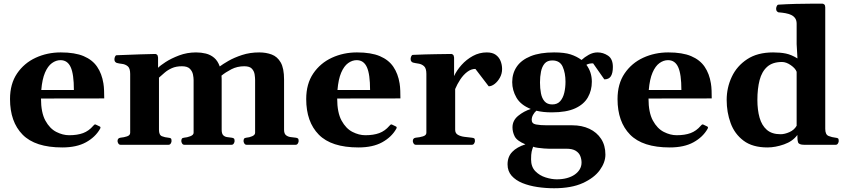

<svg xmlns="http://www.w3.org/2000/svg" viewBox="-20 -776 4531 1029"><path d="M313.5 14.2Q168.5 14.2 101.1 -54.4Q33.7 -123 33.7 -245.1Q33.7 -326.7 71.5 -382.3Q109.4 -438 171.4 -466.6Q233.4 -495.1 305.7 -495.1Q381.3 -495.1 428.5 -475.1Q475.6 -455.1 500.7 -418Q525.9 -380.9 534.2 -329.1Q537.1 -311.5 537.8 -290Q538.6 -268.6 538.6 -248.5L199.7 -248Q199.7 -172.9 223.1 -129.9Q246.6 -86.9 281.5 -69.1Q316.4 -51.3 350.6 -51.3Q394.5 -51.3 425.3 -62.7Q456.1 -74.2 479.5 -101.6Q481.9 -104 484.6 -106.9Q487.3 -109.9 492.2 -108.9L513.7 -98.6Q518.6 -96.7 518.6 -92.8Q518.6 -90.8 517.8 -88.9Q517.1 -86.9 515.6 -84.5Q490.7 -41 440.7 -13.4Q390.6 14.2 313.5 14.2ZM201.2 -293.5H376Q376 -378.4 358.9 -416Q341.8 -453.6 304.2 -453.6Q280.3 -453.6 258.3 -437.7Q236.3 -421.9 221.2 -386.7Q206.1 -351.6 201.2 -293.5Z M626.5 0Q618.2 0 614 -7.3Q609.9 -14.6 609.9 -20Q609.9 -36.1 626 -38.1Q644 -39.6 660.9 -45.2Q677.7 -50.8 677.7 -64.5V-379.9Q677.7 -410.2 664.6 -420.9Q651.4 -431.6 634.3 -433.6Q617.2 -435.5 605 -439Q600.1 -441.4 596.7 -445.3Q593.3 -449.2 593.3 -458.5Q593.3 -464.4 596.2 -471.9Q599.1 -479.5 605 -480Q672.4 -482.9 728.3 -484.6Q784.2 -486.3 812.5 -486.8Q816.4 -486.8 821.3 -482.9Q826.2 -479 827.1 -467.3V-412.6Q837.4 -423.8 867.4 -443.4Q897.5 -462.9 939.9 -479Q982.4 -495.1 1030.8 -495.1Q1058.1 -495.1 1083 -489Q1107.9 -482.9 1127.4 -466.6Q1147 -450.2 1157.7 -419.9Q1173.8 -432.1 1204.3 -449.7Q1234.9 -467.3 1277.1 -481.2Q1319.3 -495.1 1369.6 -495.1Q1405.8 -495.1 1436 -483.9Q1466.3 -472.7 1484.4 -441.4Q1502.4 -410.2 1502.4 -349.6V-80.6Q1502.4 -59.6 1512.9 -51.3Q1523.4 -43 1537.8 -41.3Q1552.2 -39.6 1564.5 -38.1Q1572.8 -37.1 1576.7 -33.9Q1580.6 -30.8 1580.6 -20Q1580.6 -14.6 1576.4 -7.3Q1572.3 0 1564 0H1301.8Q1293.5 0 1289.3 -7.3Q1285.2 -14.6 1285.2 -20Q1285.2 -27.8 1288.1 -32.5Q1291 -37.1 1300.3 -38.1Q1315.9 -39.1 1331.5 -45.9Q1347.2 -52.7 1347.2 -64.5V-347.2Q1347.2 -359.4 1344.7 -376.7Q1342.3 -394 1330.3 -407.5Q1318.4 -420.9 1289.1 -420.9Q1251 -420.9 1220 -404.8Q1189 -388.7 1167 -370.6Q1167.5 -365.7 1167.7 -360.4Q1168 -355 1168 -349.6V-80.6Q1168 -59.6 1176.3 -51.3Q1184.6 -43 1196.8 -41.3Q1209 -39.6 1221.2 -38.1Q1229.5 -37.1 1233.4 -33.9Q1237.3 -30.8 1237.3 -20Q1237.3 -14.6 1233.2 -7.3Q1229 0 1220.7 0H968.3Q960 0 955.8 -7.3Q951.7 -14.6 951.7 -20Q951.7 -27.8 954.6 -32.5Q957.5 -37.1 966.8 -38.1Q982.4 -39.1 1000 -45.9Q1017.6 -52.7 1017.6 -64.5V-347.2Q1017.6 -359.4 1014.2 -376.7Q1010.7 -394 997.6 -407.5Q984.4 -420.9 955.1 -420.9Q923.8 -420.9 901.4 -410.9Q878.9 -400.9 862.5 -386.7Q846.2 -372.6 832 -359.9V-80.6Q832 -52.2 847.9 -45.9Q863.8 -39.6 881.8 -38.1Q892.1 -37.1 895.8 -34.2Q899.4 -31.2 899.4 -20Q899.4 -14.6 895.3 -7.3Q891.1 0 882.8 0Z M1900.9 14.2Q1755.9 14.2 1688.5 -54.4Q1621.1 -123 1621.1 -245.1Q1621.1 -326.7 1658.9 -382.3Q1696.8 -438 1758.8 -466.6Q1820.8 -495.1 1893.1 -495.1Q1968.8 -495.1 2015.9 -475.1Q2063 -455.1 2088.1 -418Q2113.3 -380.9 2121.6 -329.1Q2124.5 -311.5 2125.2 -290Q2126 -268.6 2126 -248.5L1787.1 -248Q1787.1 -172.9 1810.5 -129.9Q1834 -86.9 1868.9 -69.1Q1903.8 -51.3 1938 -51.3Q1981.9 -51.3 2012.7 -62.7Q2043.5 -74.2 2066.9 -101.6Q2069.3 -104 2072 -106.9Q2074.7 -109.9 2079.6 -108.9L2101.1 -98.6Q2106 -96.7 2106 -92.8Q2106 -90.8 2105.2 -88.9Q2104.5 -86.9 2103 -84.5Q2078.1 -41 2028.1 -13.4Q1978 14.2 1900.9 14.2ZM1788.6 -293.5H1963.4Q1963.4 -378.4 1946.3 -416Q1929.2 -453.6 1891.6 -453.6Q1867.7 -453.6 1845.7 -437.7Q1823.7 -421.9 1808.6 -386.7Q1793.5 -351.6 1788.6 -293.5Z M2209 0Q2200.7 0 2196.5 -7.3Q2192.4 -14.6 2192.4 -20Q2192.4 -36.1 2208.5 -38.1Q2228.5 -39.6 2246.8 -45.2Q2265.1 -50.8 2265.1 -64.5V-379.9Q2265.1 -410.2 2252.4 -421.4Q2239.7 -432.6 2222.7 -435.1Q2205.6 -437.5 2192.4 -440.9Q2187.5 -443.4 2184.1 -447.3Q2180.7 -451.2 2180.7 -460.4Q2180.7 -466.3 2183.8 -473.9Q2187 -481.4 2192.4 -481.9Q2262.2 -484.9 2315.7 -485.6Q2369.1 -486.3 2398.9 -486.8Q2402.8 -486.8 2407.7 -482.9Q2412.6 -479 2413.6 -467.3V-368.2Q2427.2 -398.4 2453.4 -427.7Q2479.5 -457 2514.4 -476.1Q2549.3 -495.1 2588.9 -495.1Q2619.1 -495.1 2637 -482.2Q2654.8 -469.2 2662.8 -449Q2670.9 -428.7 2670.9 -406.2Q2670.9 -381.3 2659.4 -360.4Q2647.9 -339.4 2631.3 -326.4Q2614.7 -313.5 2599.1 -313.5L2527.8 -406.7Q2504.9 -406.7 2483.9 -390.6Q2462.9 -374.5 2446.5 -349.6Q2430.2 -324.7 2419.4 -298.8V-80.6Q2419.4 -62 2433.6 -53.7Q2447.8 -45.4 2468.3 -42.7Q2488.8 -40 2507.8 -38.1Q2518.1 -37.1 2521.7 -34.2Q2525.4 -31.2 2525.4 -20Q2525.4 -14.6 2521.2 -7.3Q2517.1 0 2508.8 0Z M2949.2 232.9Q2904.3 232.9 2860.1 226.3Q2815.9 219.7 2779.8 205.1Q2743.7 190.4 2721.9 165.8Q2700.2 141.1 2700.2 105Q2700.2 64 2725.1 38.1Q2750 12.2 2795.9 -2.4Q2750 -21.5 2738.3 -45.2Q2726.6 -68.8 2726.6 -93.3Q2726.6 -130.4 2757.1 -155.3Q2787.6 -180.2 2824.7 -191.9Q2770.5 -213.4 2747.8 -252.9Q2725.1 -292.5 2725.1 -335.9Q2725.1 -382.8 2749.5 -418.7Q2773.9 -454.6 2824 -474.9Q2874 -495.1 2949.7 -495.1Q3004.9 -495.1 3038.1 -484.4Q3071.3 -473.6 3096.7 -454.6Q3112.8 -469.7 3135.5 -482.4Q3158.2 -495.1 3182.6 -495.1Q3212.4 -495.1 3238.5 -477.8Q3264.6 -460.4 3264.6 -417Q3264.6 -384.3 3253.9 -367.4Q3243.2 -350.6 3218.8 -350.6L3158.7 -436.5Q3146.5 -436.5 3137.9 -434.6Q3129.4 -432.6 3122.6 -428.7Q3151.9 -389.6 3151.9 -337.9Q3151.9 -291.5 3130.6 -254.2Q3109.4 -216.8 3062.5 -195.3Q3015.6 -173.8 2937.5 -173.8Q2913.1 -173.8 2893.1 -176Q2873 -178.2 2854.5 -182.6Q2843.8 -173.3 2836.7 -160.2Q2829.6 -147 2829.6 -133.3Q2829.6 -113.3 2852.5 -108.9Q2875.5 -104.5 2911.6 -104.5H3047.4Q3098.6 -104.5 3138.7 -85.7Q3178.7 -66.9 3201.7 -31.7Q3224.6 3.4 3224.6 52.7Q3224.6 94.2 3194.6 135.7Q3164.6 177.2 3103.5 205.1Q3042.5 232.9 2949.2 232.9ZM2963.9 185.1Q2993.7 185.1 3018.1 178.5Q3042.5 171.9 3060.1 159.7Q3077.6 147.5 3087.2 131.1Q3096.7 114.7 3096.7 95.2Q3096.7 77.6 3090.1 60.5Q3083.5 43.5 3065.7 32.2Q3047.9 21 3014.6 21H2920.4Q2913.1 21 2896 19.8Q2878.9 18.6 2861.8 16.1Q2844.7 13.7 2837.4 10.3Q2832.5 22.9 2829.3 36.9Q2826.2 50.8 2826.2 78.1Q2826.2 118.2 2849.1 141.6Q2872.1 165 2904.3 175Q2936.5 185.1 2963.9 185.1ZM2939.9 -216.3Q2966.8 -216.3 2982.2 -233.6Q2997.6 -251 3004.2 -278.8Q3010.7 -306.6 3010.7 -337.9Q3010.7 -384.8 2995.6 -418.5Q2980.5 -452.1 2939.9 -452.1Q2913.1 -452.1 2898.9 -435.5Q2884.8 -418.9 2879.4 -392.1Q2874 -365.2 2874 -334Q2874 -302.7 2879.2 -275.9Q2884.3 -249 2898.7 -232.7Q2913.1 -216.3 2939.9 -216.3Z M3569.3 14.2Q3424.3 14.2 3356.9 -54.4Q3289.6 -123 3289.6 -245.1Q3289.6 -326.7 3327.4 -382.3Q3365.2 -438 3427.2 -466.6Q3489.3 -495.1 3561.5 -495.1Q3637.2 -495.1 3684.3 -475.1Q3731.4 -455.1 3756.6 -418Q3781.7 -380.9 3790 -329.1Q3793 -311.5 3793.7 -290Q3794.4 -268.6 3794.4 -248.5L3455.6 -248Q3455.6 -172.9 3479 -129.9Q3502.4 -86.9 3537.4 -69.1Q3572.3 -51.3 3606.4 -51.3Q3650.4 -51.3 3681.2 -62.7Q3711.9 -74.2 3735.4 -101.6Q3737.8 -104 3740.5 -106.9Q3743.2 -109.9 3748 -108.9L3769.5 -98.6Q3774.4 -96.7 3774.4 -92.8Q3774.4 -90.8 3773.7 -88.9Q3772.9 -86.9 3771.5 -84.5Q3746.6 -41 3696.5 -13.4Q3646.5 14.2 3569.3 14.2ZM3457 -293.5H3631.8Q3631.8 -378.4 3614.7 -416Q3597.7 -453.6 3560.1 -453.6Q3536.1 -453.6 3514.2 -437.7Q3492.2 -421.9 3477.1 -386.7Q3461.9 -351.6 3457 -293.5Z M4093.3 14.2Q4013.2 14.2 3965.1 -22Q3917 -58.1 3895.8 -116.2Q3874.5 -174.3 3874.5 -240.2Q3874.5 -306.2 3901.9 -364.3Q3929.2 -422.4 3984.4 -458.7Q4039.6 -495.1 4123.5 -495.1Q4162.6 -495.1 4191.9 -489Q4221.2 -482.9 4253.9 -462.9L4249.5 -539.6V-648.9Q4249.5 -666.5 4241.9 -677.7Q4234.4 -689 4220.9 -695.6Q4207.5 -702.1 4189.7 -705.3Q4171.9 -708.5 4151.4 -710Q4146.5 -712.4 4143.1 -716.3Q4139.6 -720.2 4139.6 -729.5Q4139.6 -735.4 4142.8 -742.9Q4146 -750.5 4151.4 -751Q4197.3 -753.9 4244.4 -755.1Q4291.5 -756.3 4330.1 -756.3Q4368.7 -756.3 4388.2 -756.3Q4392.1 -756.3 4397.5 -752.2Q4402.8 -748 4402.8 -736.3V-85.4Q4402.8 -54.2 4421.1 -47.1Q4439.5 -40 4457.5 -38.1Q4467.8 -37.1 4471.4 -34.2Q4475.1 -31.2 4475.1 -20Q4475.1 -14.6 4470.9 -7.3Q4466.8 0 4458.5 0H4290.5Q4261.2 0 4257.1 -13.4Q4252.9 -26.9 4253.4 -52.7Q4228.5 -18.6 4181.9 -2.2Q4135.3 14.2 4093.3 14.2ZM4163.1 -56.6Q4185.5 -56.6 4211.2 -68.1Q4236.8 -79.6 4249.5 -102.1V-391.1Q4243.2 -409.2 4218.5 -426.5Q4193.8 -443.8 4170.9 -443.8Q4120.6 -443.8 4091.8 -418.2Q4063 -392.6 4051 -346.7Q4039.1 -300.8 4039.1 -240.2Q4039.1 -187 4050.8 -145.5Q4062.5 -104 4089.6 -80.3Q4116.7 -56.6 4163.1 -56.6Z"/></svg>

Font: Gelasio
Style: Bold
Weight: 700
Designer: Eben Sorkin
Foundry: Eben Sorkin
Version: Version 1.008